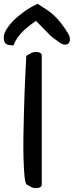

<svg xmlns="http://www.w3.org/2000/svg" viewBox="-90 -981 385 1002"><path d="M46.9 -19.5Q40 -34.2 37.1 -70.8Q34.2 -107.4 32.7 -156.7Q31.2 -206.1 32.2 -264.6Q33.2 -323.2 34.7 -382.3Q36.1 -441.4 38.1 -496.6Q40 -551.8 42.5 -594.2Q44.9 -636.7 45.9 -662.6Q46.9 -688.5 46.9 -689.5Q61.5 -698.2 72.8 -704.1Q84 -710 98.6 -710Q107.4 -710 117.7 -706.1Q127.9 -702.1 127.9 -689.5V-19.5Q127.9 -6.8 117.7 -2.9Q107.4 1 98.6 1Q84 1 72.8 -4.9Q61.5 -10.7 46.9 -19.5ZM-70.3 -788.1Q-70.3 -802.7 -57.6 -825.2Q-44.9 -847.7 -21.5 -871.6Q2 -895.5 34.7 -919.4Q67.4 -943.4 106.4 -960.9Q132.8 -944.3 152.8 -931.2Q172.9 -918 190.4 -901.9Q208 -885.7 226.1 -863.3Q244.1 -840.8 266.6 -804.7Q274.4 -790 274.9 -777.3Q275.4 -764.6 269.5 -756.8Q263.7 -749 252.4 -748Q241.2 -747.1 225.6 -755.9Q208 -768.6 198.2 -775.4Q188.5 -782.2 182.6 -786.6Q176.8 -791 172.4 -795.9Q168 -800.8 159.7 -809.1Q151.4 -817.4 137.2 -832Q123 -846.7 97.7 -872.1Q71.3 -853.5 52.2 -837.9Q33.2 -822.3 19.5 -807.1Q5.9 -792 -3.4 -776.9Q-12.7 -761.7 -19.5 -744.1Q-42 -744.1 -56.2 -750.5Q-70.3 -756.8 -70.3 -788.1Z"/></svg>

Font: Architects Daughter-petzku
Style: Regular
Weight: 400
Designer: Kimberly Geswein
Foundry: Kimberly Geswein
Version: Version 1.000 2010 initial release